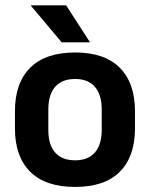

<svg xmlns="http://www.w3.org/2000/svg" viewBox="-20 -706 577 739"><path d="M269 13.5Q155 13.5 96.2 -45Q37.5 -103.5 37.5 -211.5V-278Q37.5 -386.5 96.2 -445.2Q155 -504 269 -504Q382.5 -504 441 -445.2Q499.5 -386.5 499.5 -278V-211.5Q499.5 -103.5 441.2 -45Q383 13.5 269 13.5ZM269 -89Q319 -89 345.2 -119Q371.5 -149 371.5 -205V-284.5Q371.5 -341.5 345.2 -371.8Q319 -402 269 -402Q218.5 -402 192.2 -371.8Q166 -341.5 166 -284.5V-205Q166 -149 192.2 -119Q218.5 -89 269 -89ZM234.5 -685.5 325.5 -544.5V-543H217.5L99 -684V-685.5Z"/></svg>

Font: Anek Odia SemiBold
Style: Regular
Weight: 600
Version: Version 1.003